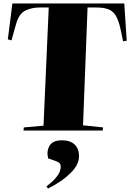

<svg xmlns="http://www.w3.org/2000/svg" viewBox="-20 -750 748 1103"><path d="M117 -18 230 -28 260 -707H210Q161 -707 125 -689Q89 -671 72 -611L46 -518L25 -524L51 -730H694L708 -516L687 -513L673 -580Q662 -632 645.5 -659.5Q629 -687 602 -697Q575 -707 532 -707H483L457 -30L572 -18L570 0H115ZM256 333 247 321Q284 292 301 271.5Q318 251 323.5 235.5Q329 220 329 207Q329 196 323 188.5Q317 181 297 174L257 160Q246 121 264 88.5Q282 56 336 56Q383 56 408.5 80Q434 104 434 148Q434 196 385 244.5Q336 293 256 333Z"/></svg>

Font: Literata 72pt Black
Style: Italic
Weight: 900
Italic angle: -2°
Designer: Latin by Veronika Burian and Jose Scaglione. Greek by Irene Vlachou. Cyrillic by Vera Evstafieva
Foundry: TypeTogether
Version: Version 3.002